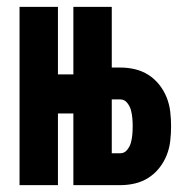

<svg xmlns="http://www.w3.org/2000/svg" viewBox="-20 -540 540 560"><path d="M37 0V-520H149V-323H194V-520H306V-343H331Q353 -343 374 -338Q395 -333 413 -321.5Q431 -310 444.5 -293Q458 -276 466 -256Q474 -236 476.5 -214.5Q479 -193 479 -172Q479 -150 476.5 -128.5Q474 -107 466 -87Q458 -67 444.5 -50Q431 -33 413 -21.5Q395 -10 374 -5Q353 0 331 0H194V-209H149V0ZM331 -93Q343 -93 351 -103Q359 -113 362 -124.5Q365 -136 366 -148Q367 -160 367 -172Q367 -183 366 -195Q365 -207 362 -218.5Q359 -230 351 -240Q343 -250 331 -250H306V-93Z"/></svg>

Font: Iosevka Heavy
Style: Regular
Weight: 900
Monospace: yes
Designer: Belleve Invis
Foundry: Belleve Invis
Version: Version 32.5.0; ttfautohint (v1.8.4)